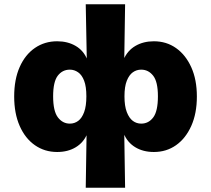

<svg xmlns="http://www.w3.org/2000/svg" viewBox="-20 -707 997 907"><path d="M385 180 389 -75H392Q375 -34 338 -11.5Q301 11 250 11Q191 11 145 -21Q99 -53 73 -112Q47 -171 47 -251Q47 -332 73 -390.5Q99 -449 145 -480.5Q191 -512 250 -512Q300 -512 337.5 -490Q375 -468 392 -426H390L385 -687H571L567 -426H564Q582 -468 619.5 -490Q657 -512 707 -512Q766 -512 811.5 -480Q857 -448 883.5 -389.5Q910 -331 910 -251Q910 -171 883.5 -112Q857 -53 811.5 -21Q766 11 707 11Q656 11 619 -11.5Q582 -34 565 -75H567L571 180ZM310 -123Q332 -123 349.5 -136Q367 -149 377.5 -177.5Q388 -206 388 -252Q388 -298 377.5 -325.5Q367 -353 349 -365.5Q331 -378 310 -378Q275 -378 253 -349.5Q231 -321 231 -252Q231 -182 253.5 -152.5Q276 -123 310 -123ZM647 -123Q682 -123 704 -152.5Q726 -182 726 -252Q726 -321 703.5 -349.5Q681 -378 647 -378Q625 -378 607.5 -365.5Q590 -353 579 -325.5Q568 -298 568 -252Q568 -206 579 -177.5Q590 -149 607.5 -136Q625 -123 647 -123Z"/></svg>

Font: Nunito Sans 9pt Black
Style: Regular
Weight: 900
Version: Version 3.101;gftools[0.9.27]